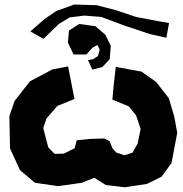

<svg xmlns="http://www.w3.org/2000/svg" viewBox="-20 -794 793 830"><path d="M274.4 -506.8 207 -494.1 109.4 -442.4 43 -357.4 20.5 -292 23.4 -152.3 66.4 -58.6 130.9 -3.9 231.4 10.7 334 -3.9 387.7 -25.4 437.5 5.9 520.5 15.6 615.2 1 678.7 -30.3 721.7 -89.8 746.1 -219.7 733.4 -290 710 -369.1 655.3 -439.5 591.8 -484.4 480.5 -504.9 471.7 -427.7 465.8 -363.3 537.1 -334 568.4 -294.9 587.9 -236.3 575.2 -173.8 552.7 -133.8 517.6 -123 482.4 -134.8 465.8 -153.3 454.1 -183.6 430.7 -195.3 366.2 -193.4 311.5 -187.5 302.7 -153.3 255.9 -129.9 215.8 -128.9 188.5 -157.2 167 -240.2 180.7 -281.2 227.5 -335.9 301.8 -366.2 288.1 -436.5ZM379.9 -587.9 401.4 -599.6 411.1 -579.1 403.3 -551.8 382.8 -538.1 360.4 -534.2 378.9 -493.2 421.9 -503.9 454.1 -538.1 459 -595.7 435.5 -643.6 392.6 -680.7 322.3 -690.4 278.3 -662.1 273.4 -610.4 297.9 -558.6H353.5ZM172.9 -711.9 111.3 -658.2 168 -626 234.4 -690.4 281.2 -718.8 344.7 -726.6 418 -720.7 514.6 -684.6 628.9 -646.5 699.2 -630.9 710.9 -694.3 660.2 -703.1 568.4 -720.7 480.5 -750 398.4 -771.5 300.8 -774.4 222.7 -746.1Z"/></svg>

Font: MaokenAssortedSans-TC
Style: Regular
Weight: 500
Version: Version 0.83